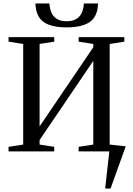

<svg xmlns="http://www.w3.org/2000/svg" viewBox="-20 -868 762 1101"><path d="M701 -29 614 213H583L607 0H431V-26L515 -39V-519L207 -65V-39L291 -26V0H29V-26L113 -39V-616L29 -629V-655H291V-629L207 -616V-143L515 -597V-616L431 -629V-655H693V-629L609 -616V-39ZM542 -848Q540 -773 495 -742Q450 -711 362 -711Q274 -711 230 -742Q186 -773 183 -848H263Q270 -746 362 -746Q455 -746 461 -848Z"/></svg>

Font: Libra Serif Modern
Style: Regular
Weight: 400
Designer: Stefan Peev, Context Ltd
Foundry: Stefan Peev, Context Ltd
Version: Version 1.000